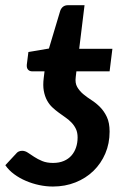

<svg xmlns="http://www.w3.org/2000/svg" viewBox="-37 -690 476 720"><path d="M247 -401Q244 -378.5 252.5 -363.8Q261 -349 275 -337.2Q289 -325.5 306.2 -314.5Q323.5 -303.5 338.5 -288.2Q353.5 -273 363.8 -251.2Q374 -229.5 374 -196.5Q374 -152 358 -114.5Q342 -77 313.5 -49.2Q285 -21.5 246 -6Q207 9.5 161.5 9.5Q136 9.5 110 4Q84 -1.5 60 -11.8Q36 -22 16 -36.8Q-4 -51.5 -17 -70.5L23 -113.5Q31.5 -124.5 46 -124.5Q57 -124.5 67.5 -117.5Q78 -110.5 91.2 -101.8Q104.5 -93 121.5 -86Q138.5 -79 162 -79Q185 -79 202.5 -86.5Q220 -94 231.2 -107Q242.5 -120 248.2 -137.2Q254 -154.5 254 -174.5Q254 -193 247.8 -206.2Q241.5 -219.5 231.5 -230Q221.5 -240.5 209 -249.2Q196.5 -258 183.8 -267.2Q171 -276.5 159.2 -287.5Q147.5 -298.5 139.2 -313.8Q131 -329 127.2 -349.5Q123.5 -370 127 -398L130 -422.5H83.5Q74 -422.5 68.2 -428.8Q62.5 -435 63.5 -447.5L69.5 -495L146.5 -508L189 -650Q197 -670.5 218 -670.5H280L260 -507H384.5L374 -422.5H249.5Z"/></svg>

Font: Lato 2
Style: Bold Italic
Weight: 700
Italic angle: -7°
Designer: Lukasz Dziedzic with Adam Twardoch and Botio Nikoltchev
Foundry: tyPoland Lukasz Dziedzic
Version: Version 2.015; 2015-08-06; http://www.latofonts.com/